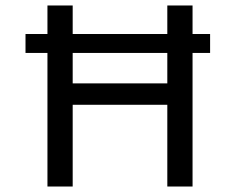

<svg xmlns="http://www.w3.org/2000/svg" viewBox="-20 -680 859 700"><path d="M73 -556H746V-487H73ZM590 0V-660H682V0ZM153 0V-660H245V0ZM199 -298V-376H628V-298Z"/></svg>

Font: Bricolage Grotesque 18pt
Style: Regular
Weight: 400
Version: Version 1.001;gftools[0.9.33.dev8+g029e19f]